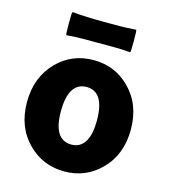

<svg xmlns="http://www.w3.org/2000/svg" viewBox="-118 -888 874 995"><g transform="rotate(15 318.5 -390.5)"><path d="M319 14Q205 14 125 -65Q40 -149 40 -284Q40 -419 125 -504Q204 -583 319 -583Q433 -583 512 -504Q597 -420 597 -284.5Q597 -149 512 -65Q433 14 319 14ZM319 -130Q367 -130 392 -172Q415 -211 415 -284Q415 -439 319 -439Q270 -439 245 -397Q222 -356 222 -284Q222 -130 319 -130ZM147 -671Q144 -674 144 -732Q144 -790 147 -795Q221 -788 318 -788H404Q434 -788 490 -792Q493 -789 493 -731.5Q493 -674 490 -671Q448 -675 404 -675H318H232Q203 -675 147 -671Z"/></g></svg>

Font: GenSekiGothic TW H
Style: Regular
Weight: 900
Version: Version 1.501;PS 1;hotconv 16.6.51;makeotf.lib2.5.65220